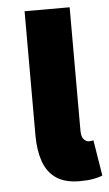

<svg xmlns="http://www.w3.org/2000/svg" viewBox="-50 -684 414 730"><g transform="rotate(-5 157.0 -319.0)"><path d="M226 12Q168 12 134.5 -11.5Q101 -35 86.5 -77.5Q72 -120 72 -176V-650H244V-180Q244 -155 253.5 -145.5Q263 -136 272 -136Q277 -136 280.5 -136.5Q284 -137 290 -138L312 -2Q299 4 277 8Q255 12 226 12Z"/></g></svg>

Font: Source Sans 3 Black
Style: Regular
Weight: 900
Designer: Paul D. Hunt
Foundry: Adobe
Version: Version 3.046;hotconv 1.0.118;makeotfexe 2.5.65603